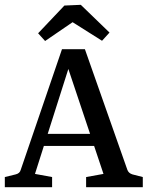

<svg xmlns="http://www.w3.org/2000/svg" viewBox="-21 -776 612 796"><path d="M145 -221H384L402 -171H130ZM507 -72Q512 -58 528 -53L571 -42V0H336V-42L408 -55L248 -533H276L124 -55L195 -42V0H-1V-42L44 -53Q61 -57 65 -72L236 -572H331ZM137 -638 246 -753 314 -756 433 -641 402 -607 280 -684 166 -606Z"/></svg>

Font: Rasa Medium
Style: Regular
Weight: 500
Designer: Anna Giedrys (Yrsa+Rasa design), David Brezina (Yrsa art-direction, Rasa art-direction, design)
Foundry: Rosetta Type Foundry
Version: Version 2.004